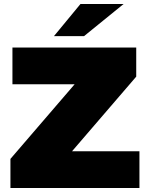

<svg xmlns="http://www.w3.org/2000/svg" viewBox="-20 -937 727 957"><path d="M32 0V-145L352 -517H42V-700H659V-555L339 -183H675V0ZM249 -757 381 -917H596L399 -757Z"/></svg>

Font: Montserrat Black
Style: Regular
Weight: 900
Designer: Julieta Ulanovsky
Foundry: Julieta Ulanovsky
Version: Version 9.000; ttfautohint (v1.8.4.7-5d5b)